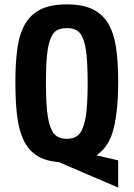

<svg xmlns="http://www.w3.org/2000/svg" viewBox="-20 -730 608 874"><path d="M248 8Q185 3 146.5 -22.5Q108 -48 86.5 -94Q65 -140 57.5 -206Q50 -272 50 -358Q50 -446 59.5 -512Q69 -578 95 -622Q121 -666 166.5 -688Q212 -710 284 -710Q356 -710 401.5 -688Q447 -666 473 -622Q499 -578 508.5 -512Q518 -446 518 -358Q518 -229 497.5 -145.5Q477 -62 419 -23L518 0V124ZM379 -353Q379 -430 374 -478.5Q369 -527 358 -554.5Q347 -582 329 -592Q311 -602 284 -602Q257 -602 239 -592Q221 -582 210 -554.5Q199 -527 194 -478.5Q189 -430 189 -353Q189 -277 194 -228Q199 -179 210 -150Q221 -121 239 -109.5Q257 -98 284 -98Q311 -98 329 -109.5Q347 -121 358 -150Q369 -179 374 -228Q379 -277 379 -353Z"/></svg>

Font: Share
Style: Bold
Weight: 700
Designer: Ralph du Carrois
Version: Version 1.002